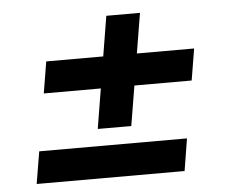

<svg xmlns="http://www.w3.org/2000/svg" viewBox="-43 -607 757 627"><g transform="rotate(-5 335.0 -293.5)"><path d="M52.7 -29.8 70.3 -135.3H554.7L537.6 -29.8ZM101.6 -322.3 118.7 -425.8H603.5L586.4 -322.3ZM267.1 -191.4 327.1 -557.1H437.5L377 -191.4Z"/></g></svg>

Font: Inter 16pt SemiBold
Style: Italic
Weight: 600
Italic angle: -9.3988°
Version: Version 4.001;git-66647c0bb